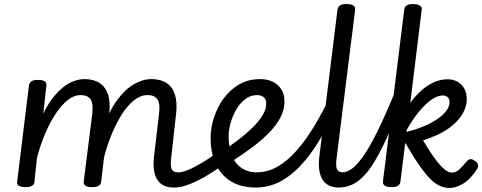

<svg xmlns="http://www.w3.org/2000/svg" viewBox="-20 -910 2383 949"><path d="M840 17Q810 17 789.5 7Q769 -3 757 -22.5Q745 -42 741 -70Q737 -98 741 -134L766 -348Q770 -376 766.5 -396.5Q763 -417 749.5 -428.5Q736 -440 708 -440Q675 -440 642 -414Q609 -388 579.5 -340.5Q550 -293 525 -229Q500 -165 484 -89L449 -88Q463 -201 491.5 -282Q520 -363 559.5 -416Q599 -469 642.5 -494Q686 -519 729 -519Q774 -519 803.5 -499.5Q833 -480 845 -441Q857 -402 850 -344L827 -139Q821 -93 828 -75.5Q835 -58 860 -58Q874 -58 880.5 -46.5Q887 -35 885 -20.5Q883 -6 872 5.5Q861 17 840 17ZM105 15Q86 15 74 8.5Q62 2 65 -14L123 -487Q126 -502 136 -508.5Q146 -515 166 -515Q192 -515 202 -507.5Q212 -500 209 -484L194 -347Q215 -393 240.5 -425.5Q266 -458 292.5 -479Q319 -500 346 -509.5Q373 -519 398 -519Q443 -519 472.5 -499.5Q502 -480 514.5 -441Q527 -402 519 -344L480 -11Q478 2 467.5 8.5Q457 15 435 15Q415 15 403.5 8.5Q392 2 394 -14L436 -348Q439 -376 436 -396.5Q433 -417 419 -428.5Q405 -440 377 -440Q347 -440 317 -417Q287 -394 258.5 -352.5Q230 -311 205.5 -255Q181 -199 163 -131L150 -11Q149 2 138 8.5Q127 15 105 15Z M841 17Q827 17 820 5.5Q813 -6 815 -20.5Q817 -35 828 -46.5Q839 -58 860 -58Q879 -58 907 -69Q935 -80 973.5 -102.5Q1012 -125 1061 -161Q1074 -170 1085 -166Q1096 -162 1102 -150.5Q1108 -139 1106 -125.5Q1104 -112 1092 -102Q1033 -59 986.5 -33Q940 -7 904.5 5Q869 17 841 17Z M1082 -165Q1120 -190 1158 -219Q1196 -248 1227.5 -278.5Q1259 -309 1277.5 -339.5Q1296 -370 1296 -396Q1296 -420 1283 -430Q1270 -440 1251 -440Q1218 -440 1192 -420Q1166 -400 1148 -369Q1130 -338 1120 -303Q1110 -268 1110 -237Q1110 -194 1119.5 -160.5Q1129 -127 1147 -104.5Q1165 -82 1191 -70Q1217 -58 1252 -58Q1266 -58 1272.5 -46.5Q1279 -35 1278 -20.5Q1277 -6 1269.5 5.5Q1262 17 1247 17Q1171 17 1121 -14Q1071 -45 1046 -100.5Q1021 -156 1021 -229Q1021 -276 1037 -327Q1053 -378 1084 -421.5Q1115 -465 1161 -492Q1207 -519 1266 -519Q1301 -519 1328 -506Q1355 -493 1370.5 -468.5Q1386 -444 1386 -408Q1386 -368 1366.5 -330Q1347 -292 1311.5 -255.5Q1276 -219 1229 -183.5Q1182 -148 1127 -113Z M1245 17Q1236 17 1231.5 5.5Q1227 -6 1227.5 -20.5Q1228 -35 1234 -46.5Q1240 -58 1250 -58Q1294 -58 1337 -78.5Q1380 -99 1423.5 -142Q1467 -185 1511 -251.5Q1555 -318 1601 -411Q1605 -421 1617.5 -418.5Q1630 -416 1640 -408Q1650 -400 1646 -390Q1603 -290 1557 -214Q1511 -138 1461 -86.5Q1411 -35 1357.5 -9Q1304 17 1245 17Z M1657 17Q1627 17 1606.5 7Q1586 -3 1574 -22.5Q1562 -42 1558 -70Q1554 -98 1558 -134L1648 -862Q1651 -877 1661 -883.5Q1671 -890 1692 -890Q1717 -890 1727 -882.5Q1737 -875 1735 -859L1645 -139Q1638 -93 1645 -75.5Q1652 -58 1677 -58Q1691 -58 1698 -46.5Q1705 -35 1703 -20.5Q1701 -6 1690 5.5Q1679 17 1657 17Z M1653 17Q1639 17 1632 5.5Q1625 -6 1627 -20.5Q1629 -35 1640 -46.5Q1651 -58 1672 -58Q1696 -58 1722.5 -78.5Q1749 -99 1780 -144.5Q1811 -190 1848 -265.5Q1885 -341 1931 -452Q1937 -466 1950 -466Q1963 -466 1972.5 -457Q1982 -448 1977 -435Q1929 -310 1889.5 -223.5Q1850 -137 1813.5 -84Q1777 -31 1738 -7Q1699 17 1653 17Z M2204 19Q2179 19 2156 9.5Q2133 0 2108.5 -24Q2084 -48 2053.5 -91.5Q2023 -135 1983 -204L1959 -11Q1957 2 1946 8.5Q1935 15 1914 15Q1894 15 1882.5 8Q1871 1 1873 -14L1978 -862Q1980 -877 1990.5 -883.5Q2001 -890 2022 -890Q2039 -890 2048.5 -886Q2058 -882 2062 -875.5Q2066 -869 2064 -859L2008 -402Q2046 -455 2094 -486.5Q2142 -518 2192 -518Q2235 -518 2261 -491Q2287 -464 2287 -420Q2287 -393 2276.5 -368Q2266 -343 2247 -320.5Q2228 -298 2201.5 -278.5Q2175 -259 2141.5 -243.5Q2108 -228 2071 -216Q2098 -171 2119.5 -140Q2141 -109 2158 -91Q2175 -73 2188.5 -65Q2202 -57 2214 -57Q2231 -57 2246.5 -69.5Q2262 -82 2285 -110Q2296 -123 2305.5 -123.5Q2315 -124 2327 -115Q2340 -107 2342.5 -96Q2345 -85 2337 -73Q2304 -22 2268 -1.5Q2232 19 2204 19ZM1989 -258Q2037 -270 2076 -286.5Q2115 -303 2143 -322.5Q2171 -342 2186.5 -363Q2202 -384 2202 -404Q2202 -421 2193 -429.5Q2184 -438 2168 -438Q2142 -438 2111.5 -416.5Q2081 -395 2050 -357Q2019 -319 1991 -269Z"/></svg>

Font: Playwrite GB S
Style: Italic
Weight: 400
Italic angle: -7°
Designer: Veronika Burian, José Scaglione
Foundry: TypeTogether
Version: Version 1.000